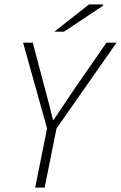

<svg xmlns="http://www.w3.org/2000/svg" viewBox="-20 -853 550 873"><path d="M140 0 194 -269 85 -659H129L184 -451Q194 -415 203 -380Q212 -345 221 -308H224Q248 -343 272 -379.5Q296 -416 320 -451L464 -659H510L237 -269L183 0ZM227 -709 385 -833H447L450 -828L271 -709Z"/></svg>

Font: Source Sans 3 Light
Style: Italic
Weight: 300
Italic angle: -11°
Designer: Paul D. Hunt
Foundry: Adobe
Version: Version 3.046;hotconv 1.0.118;makeotfexe 2.5.65603